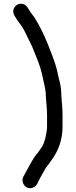

<svg xmlns="http://www.w3.org/2000/svg" viewBox="-20 -783 400 1016"><path d="M229 -174V-115C229 -105.7 228.3 -97 227 -89C221.9 -58.1 216.1 -28.6 202 -6C192 7.4 182.1 24.9 171 36C147.1 67.8 123.1 117.8 103 153C92 176.5 105.8 200.4 121.5 208.5C144.7 220.5 168.6 205.8 177 190C186.4 168.1 209.1 128.1 222 106C233.1 90.1 242.2 80.8 253 64C285.9 18.7 311 -37.2 311 -115V-173C311 -209.1 307 -237.9 305 -272L303 -310C300.5 -336.2 294.9 -353.2 289 -377C277.6 -441.6 255.3 -492.2 234 -547C213.5 -598.3 189.8 -647.3 162 -691L150 -707C146 -712.3 142.5 -717.2 139.5 -721.5C128.2 -737.8 122.1 -756.8 100.5 -762C75.9 -768 55.6 -750.6 51 -731.5C47.2 -715.8 54.1 -704 61 -693C73.9 -669.7 92 -651.3 105 -628C118.7 -602.9 131 -573.2 145 -547C154 -529.1 164.2 -499.8 172 -482C187.7 -445.4 200.8 -403.6 209 -360C215.6 -330.5 223 -304.5 223 -268C224.7 -236.9 229 -206.6 229 -174Z"/></svg>

Font: HoneyBee
Style: Bd
Weight: 700
Foundry: Cannot Into Space Fonts
Version: Version 0.89